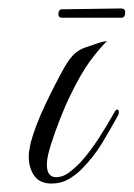

<svg xmlns="http://www.w3.org/2000/svg" viewBox="-20 -428 316 454"><path d="M102 6Q74 6 61 -12.5Q48 -31 48 -58Q48 -66 49.5 -74.5Q51 -83 53 -92Q64 -132 87.5 -181.5Q111 -231 133 -270Q146 -292 157 -301.5Q168 -311 181 -315.5Q194 -320 212 -326Q217 -328 222 -329Q227 -330 233 -331Q213 -311 192.5 -283Q172 -255 148 -206Q135 -180 122.5 -148Q110 -116 101 -88Q92 -60 91 -44Q90 -25 96 -17Q102 -9 112 -9Q129 -9 144.5 -21Q160 -33 172 -46Q194 -71 213.5 -101Q233 -131 252 -165Q255 -169 257 -169Q261 -169 261 -163Q261 -158 259 -155Q241 -122 221 -89Q201 -56 172 -27Q159 -14 141.5 -4Q124 6 102 6ZM127 -386Q118 -386 118 -395Q118 -399 120 -402.5Q122 -406 125 -406L266 -408Q276 -408 276 -399Q276 -386 267 -386Z"/></svg>

Font: MonteCarlo
Style: Regular
Weight: 400
Designer: Robert E. Leuschke
Foundry: Robert E. Leuschke
Version: Version 1.010; ttfautohint (v1.8.3)